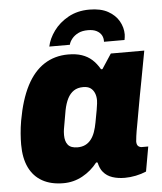

<svg xmlns="http://www.w3.org/2000/svg" viewBox="-53 -771 698 829"><g transform="rotate(-5 296.5 -356.5)"><path d="M189 12Q135 12 97.5 -9Q60 -30 40.5 -70.5Q21 -111 21 -170Q21 -192 23 -218Q25 -244 30 -273Q46 -363 76.5 -422Q107 -481 152.5 -510.5Q198 -540 257 -540Q291 -540 316 -531.5Q341 -523 359.5 -506.5Q378 -490 393 -464H399L441 -528H586L562 -399Q557 -372 550.5 -338.5Q544 -305 538.5 -272Q533 -239 527.5 -210.5Q522 -182 519.5 -163Q517 -144 517 -140Q517 -126 523.5 -120Q530 -114 540 -114H567L548 -7Q527 2 502.5 7Q478 12 455 12Q425 12 401 4Q377 -4 362 -22Q355 -30 350.5 -40.5Q346 -51 343 -64L337 -65Q310 -30 271.5 -9Q233 12 189 12ZM263 -137Q282 -137 296.5 -144Q311 -151 321.5 -164.5Q332 -178 338.5 -196.5Q345 -215 349 -237Q356 -273 359 -291Q362 -309 363 -318Q364 -327 364 -332Q364 -350 358 -364Q352 -378 340.5 -386Q329 -394 309 -394Q285 -394 268.5 -383Q252 -372 241.5 -351.5Q231 -331 225 -301Q218 -259 214 -238Q210 -217 209.5 -208.5Q209 -200 209 -195Q209 -167 221.5 -152Q234 -137 263 -137ZM365 -725Q414 -725 445.5 -707.5Q477 -690 492.5 -662.5Q508 -635 508 -605Q508 -599 507 -593Q506 -587 505 -581H416Q417 -597 410 -609.5Q403 -622 388.5 -629.5Q374 -637 351 -637Q326 -637 309 -628.5Q292 -620 281.5 -607Q271 -594 268 -581H179Q186 -615 210 -648Q234 -681 273.5 -703Q313 -725 365 -725Z"/></g></svg>

Font: Archivo SemiCondensed Black
Style: Italic
Weight: 900
Width: 4
Italic angle: -10°
Designer: Hector Gatti
Foundry: Omnibus-Type
Version: Version 2.001